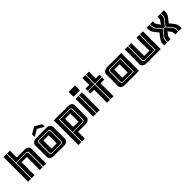

<svg xmlns="http://www.w3.org/2000/svg" viewBox="257 -1840 3252 3252"><g transform="rotate(-45 1882.5 -214.0)"><path d="M358.4 -365.2Q373.5 -365.2 384.3 -354.7Q395 -344.2 395 -328.6V0H324.2V-311.5H198.2V0H127.9V-365.2ZM115.2 -590.3V0H43V-590.3ZM407.7 -334.5Q407.7 -361.3 382.8 -372.1Q375.5 -375 367.2 -375H127.9V-590.3H198.2V-427.2H384.3Q421.9 -427.2 442.4 -413.6Q478.5 -389.6 478.5 -357.9V0H407.7Z M902.3 -457 779.8 -527.8 657.7 -457V-520L779.8 -590.8L902.3 -520ZM844.7 -311.5H719.7V-116.2H844.7ZM647.5 -328.6Q647.5 -344.2 658.2 -354.7Q668.9 -365.2 684.1 -365.2H878.9Q894 -365.2 904.8 -354.7Q915.5 -344.2 915.5 -328.6V-99.6Q915.5 -84.5 904.8 -73.7Q894 -63 878.9 -63H684.1Q668.9 -63 658.2 -73.7Q647.5 -84.5 647.5 -99.6ZM887.7 -53.2Q904.8 -53.2 916.5 -64.9Q928.2 -76.7 928.2 -93.8V-334.5Q928.2 -351.6 916.5 -363.3Q904.8 -375 887.7 -375H675.3Q658.2 -375 646.5 -363.3Q634.8 -351.6 634.8 -334.5V-93.8Q634.8 -76.7 646.5 -64.9Q658.2 -53.2 675.3 -53.2ZM564.5 -356Q564.5 -385.7 594.7 -407.2Q622.6 -426.8 656.7 -427.2H905.3Q942.4 -427.2 962.9 -413.6Q999 -389.6 999 -357.9V-69.8Q999 -39.1 970.7 -19Q944.3 0 905.3 0H658.7Q620.1 0 591.8 -18.6Q564.5 -37.1 564.5 -70.3Z M1364.7 -311.5H1239.3V-115.7H1364.7ZM1398.9 -365.2Q1414.6 -365.2 1424.8 -354.5Q1435.5 -343.8 1435.5 -328.6V-99.6Q1435.5 -83 1426.3 -73.7Q1416 -63 1398.9 -63H1168.5V-365.2ZM1423.8 -427.7Q1472.2 -427.7 1496.6 -405.3Q1518.1 -385.3 1518.1 -356V-71.3Q1518.1 -43 1487.3 -20.5Q1459.5 0 1432.1 0H1239.3V163.1H1168.5V-53.2H1407.7Q1424.8 -53.2 1436.5 -64.9Q1448.7 -76.7 1448.7 -93.8V-334.5Q1448.7 -351.6 1436.5 -363.3Q1424.8 -375 1407.7 -375H1155.8V163.1H1085V-427.7Z M1759.3 -590.8V-474.6H1604V-590.8ZM1759.3 -427.2V0H1688.5V-427.2ZM1675.8 -427.2V0H1604V-427.2Z M2089.8 -590.8V-427.2H2179.2V-375H2017.6V-590.8ZM1934.6 -427.2V-590.8H2004.9V-375H1845.2V-427.2ZM1845.2 -311V-365.2H2004.9V0H1934.6V-311ZM2179.2 -365.2V-311H2089.8V0H2017.6V-365.2Z M2543.9 -311.5H2418.9V-115.7H2543.9ZM2348.6 -328.6Q2348.6 -344.2 2359.4 -354.7Q2370.1 -365.2 2385.3 -365.2H2615.2V-63H2385.3Q2370.1 -63 2359.4 -73.7Q2348.6 -84.5 2348.6 -99.6ZM2627.4 -53.2V-375H2376.5Q2359.4 -375 2347.7 -363.3Q2335.9 -351.6 2335.9 -334.5V-94.2Q2335.9 -77.1 2347.7 -65.2Q2359.4 -53.2 2376.5 -53.2ZM2265.1 -356Q2265.1 -356 2265.1 -358.9Q2265.1 -385.7 2296.4 -407.2Q2325.2 -426.8 2355.5 -427.2H2698.7V0H2359.4Q2319.8 0 2300.3 -13.2Q2265.1 -36.6 2265.1 -70.3Z M2868.2 -427.2H2939V-116.2H3064.9V-427.2H3135.3V-62H2904.8Q2889.6 -62 2878.9 -72.8Q2868.2 -83.5 2868.2 -98.6ZM2784.7 -427.2H2855.5V-92.8Q2855.5 -75.7 2867.2 -64Q2878.9 -52.2 2896 -52.2H3147.9V-427.2H3219.7V0H2878.9Q2843.8 0 2822.8 -13.7Q2784.7 -38.1 2784.7 -69.3Z M3618.2 -104.5Q3633.3 -85 3635.7 -68.8Q3637.7 -55.2 3637.7 -38.6V0H3569.3V-39.6Q3569.3 -60.1 3556.2 -77.6L3514.2 -132.3L3471.7 -77.6Q3458.5 -60.1 3458.5 -48.3V0H3390.6V-38.6Q3390.6 -59.6 3393.3 -71.8Q3396 -84 3398.9 -88.9Q3401.9 -93.8 3411.6 -106.4L3492.7 -207.5H3535.2ZM3627.9 -315.9Q3650.4 -341.3 3650.4 -376.5V-427.2H3722.2V-417.5Q3722.2 -369.6 3717.8 -353.5Q3708.5 -316.9 3674.3 -275.4L3624.5 -212.9L3674.3 -150.9Q3709.5 -106.9 3714.8 -82.5Q3721.7 -58.6 3721.7 -40Q3722.2 -28.3 3722.2 0H3650.4V-52.7Q3650.4 -85.9 3627.9 -111.3L3545.9 -212.9ZM3493.7 -217.3Q3411.1 -318.4 3404.8 -329.1Q3396 -342.8 3393.3 -355.2Q3390.6 -367.7 3390.6 -391.1V-427.2H3458.5V-389.6Q3458.5 -366.7 3471.7 -349.6L3514.2 -292.5L3556.2 -349.6Q3569.3 -368.2 3569.3 -388.7V-427.2H3637.7V-391.1Q3637.7 -361.8 3633.3 -349.1Q3628.9 -336.4 3616.2 -320.3L3534.7 -217.3ZM3400.4 -111.3Q3387.2 -96.7 3382.6 -85Q3377.9 -73.2 3377.9 -52.7V0H3305.7Q3305.7 -55.7 3310.5 -73.2Q3320.3 -108.9 3353.5 -150.9L3403.3 -212.9L3353.5 -275.4Q3320.3 -316.4 3314 -339.8Q3305.7 -370.6 3305.7 -427.2H3377.9V-376.5Q3377.9 -340.3 3400.4 -315.9L3481.9 -212.9Z"/></g></svg>

Font: Ebtekar Inline 2
Style: Inline-2
Weight: 500
Designer: Arman Khorramak
Foundry: Arman Khorramak
Version: Version 2.000